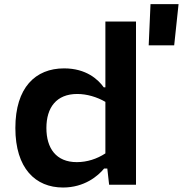

<svg xmlns="http://www.w3.org/2000/svg" viewBox="-20 -866 857 900"><path d="M52 -266C52 -76.5 146.5 13 275.5 13C375.5 13 439.5 -41 468 -76H483L491.5 0H617.5V-765H474V-456.5H466.5C440.5 -493 384.5 -545.5 280.5 -545.5C146 -545.5 52 -455.5 52 -266ZM197.5 -266C197.5 -362 244.5 -425.5 342 -425.5C387 -425.5 434.5 -411.5 474 -388.5V-147C434.5 -121 388 -106 340 -106C243 -106 197.5 -171 197.5 -266ZM677 -653.5H796.5L817 -846.5H685.5Z"/></svg>

Font: Monaspace Neon Wide
Style: Bold
Weight: 700
Width: 7
Designer: Riley Cran & the Lettermatic Team
Foundry: Lettermatic
Version: Version 1.000 (Monaspace Neon)